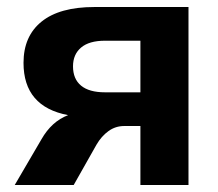

<svg xmlns="http://www.w3.org/2000/svg" viewBox="-20 -527 622 547"><path d="M22 0 98 -130Q127 -181 174 -199Q47 -223 47 -348Q47 -424 98.5 -465.5Q150 -507 249 -507H517V0H380V-168H334Q309 -168 289 -153.5Q269 -139 255 -115L190 0ZM279 -264H380V-411H279Q234 -411 211 -391.5Q188 -372 188 -338Q188 -302 211 -283Q234 -264 279 -264Z"/></svg>

Font: Mulish ExtraBold
Style: Regular
Weight: 800
Designer: Vernon Adams
Foundry: Vernon Adams
Version: Version 3.603; ttfautohint (v1.8.3)